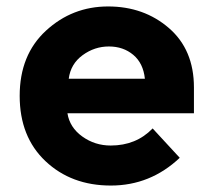

<svg xmlns="http://www.w3.org/2000/svg" viewBox="-20 -567 658 595"><path d="M537 -78Q446 8 323.5 8Q201 8 121 -67.5Q41 -143 41 -270Q41 -397 122.5 -472Q204 -547 315 -547Q426 -547 503.5 -480Q581 -413 581 -296V-216H189Q196 -172 235 -144Q274 -116 323 -116Q402 -116 453 -169ZM193 -323H429Q424 -371 393 -397Q362 -423 317.5 -423Q273 -423 236 -396Q199 -369 193 -323Z"/></svg>

Font: Montreal
Style: Bold
Weight: 700
Designer: Julieta Ulanovsky, usr_local_share
Foundry: Julieta Ulanovsky, usr_local_share
Version: Version 2.001